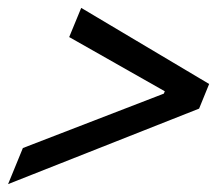

<svg xmlns="http://www.w3.org/2000/svg" viewBox="-24 -581 550 487"><path d="M-3.5 -114 34 -205.5 391.5 -343.5 394 -349.5 151.5 -487 182 -561 506.5 -368 481 -305.5Z"/></svg>

Font: Libre Caslon Text
Style: Italic
Weight: 400
Italic angle: -22.583°
Designer: Pablo Impallari, Rodrigo Fuenzalida, Katja Schimmel
Foundry: Pablo Impallari, Rodrigo Fuenzalida
Version: Version 2.000